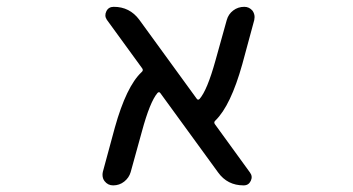

<svg xmlns="http://www.w3.org/2000/svg" viewBox="-20 -567 1040 566"><path d="M716.8 -58.6Q725.6 -46.9 719.2 -33.7Q712.9 -20.5 698.2 -20.5Q650.4 -20.5 623 -58.6L453.1 -292Q449.2 -297.9 444.3 -293Q421.9 -266.6 398.4 -179.7L365.2 -59.6Q360.4 -43 346.2 -31.7Q332 -20.5 313.5 -20.5Q297.9 -20.5 288.1 -33.2Q282.2 -41 282.2 -51.8Q282.2 -55.7 283.2 -60.5L318.4 -190.4Q352.5 -312.5 397.5 -354.5Q403.3 -359.4 399.4 -365.2L294.9 -508.8Q287.1 -520.5 293.5 -533.7Q299.8 -546.9 315.4 -546.9Q362.3 -546.9 390.6 -508.8L559.6 -276.4Q563.5 -270.5 568.4 -275.4Q590.8 -300.8 615.2 -388.7L648.4 -507.8Q653.3 -525.4 667.5 -536.1Q681.6 -546.9 700.2 -546.9Q714.8 -546.9 724.6 -535.2Q730.5 -526.4 730.5 -516.6Q730.5 -512.7 729.5 -507.8L694.3 -377.9Q660.2 -255.9 615.2 -211.9Q609.4 -207 613.3 -201.2Z"/></svg>

Font: Rounded Mgen+ 1mn regular
Style: Regular
Weight: 400
Designer: [Source Han Sans]
Ryoko NISHIZUKA  (kana & ideographs); Paul D. Hunt (Latin, Greek & Cyrillic); Wenlong ZHANG  (bopomofo
Version: Version 1.059.20150602